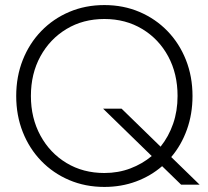

<svg xmlns="http://www.w3.org/2000/svg" viewBox="-20 -729 822 758"><path d="M44 -350Q44 -273 70 -207.5Q96 -142 143 -93.5Q190 -45 253.5 -18Q317 9 392 9Q459 9 517 -12.5Q575 -34 620 -73L695 0H768L656 -109Q696 -156 718 -217.5Q740 -279 740 -350Q740 -427 714 -492.5Q688 -558 641 -606.5Q594 -655 530.5 -682Q467 -709 392 -709Q317 -709 253.5 -682Q190 -655 143 -606.5Q96 -558 70 -492.5Q44 -427 44 -350ZM387 -300 579 -113Q542 -82 494.5 -64Q447 -46 392 -46Q308 -46 242.5 -85.5Q177 -125 139.5 -194Q102 -263 102 -350Q102 -438 139.5 -506.5Q177 -575 242.5 -614.5Q308 -654 392 -654Q476 -654 541.5 -614.5Q607 -575 644 -506.5Q681 -438 681 -350Q681 -291 663.5 -240.5Q646 -190 614 -150L460 -300Z"/></svg>

Font: Jost-300-LightPL
Style: Regular
Weight: 300
Version: Version 3.300; ttfautohint (v0.97) -l 8 -r 50 -G 200 -x 14 -